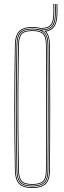

<svg xmlns="http://www.w3.org/2000/svg" viewBox="-20 -941 324 966"><path d="M143 5Q95.8 5 75.8 -16Q55.8 -37 55 -85Q53.5 -169.5 52.8 -246.9Q52 -324.2 52 -399.5Q52 -474.8 52.8 -552.2Q53.5 -629.8 55 -714Q55.8 -762.8 75.8 -783.9Q95.8 -805 143 -805Q167 -805 183 -800Q217.8 -800 232.1 -813.6Q246.5 -827.2 248.2 -862Q249 -876.8 249 -891.6Q249 -906.5 248.2 -921H252.2Q253 -906 253 -891.2Q253 -876.5 252.2 -861.8Q250.5 -824.8 234.6 -810.4Q218.8 -796 182.5 -796Q166.8 -801 143 -801Q98 -801 78.9 -781.2Q59.8 -761.5 59 -714Q57.5 -626.2 56.8 -548.4Q56 -470.5 56 -396.2Q56 -322 56.8 -245.8Q57.5 -169.5 59 -85Q59.8 -38.2 79 -18.6Q98.2 1 143 1Q186.2 1 206.6 -17.8Q227 -36.5 227.2 -85Q227.8 -163.8 228.1 -240.4Q228.5 -317 228.5 -394.1Q228.5 -471.2 228.1 -550.6Q227.8 -630 227.2 -714Q227 -740.8 221.1 -758Q215.2 -775.2 203.2 -785.2Q233 -789 247.8 -806.6Q262.5 -824.2 264.2 -861.2Q264.8 -871.2 264.9 -881.2Q265 -891.2 264.9 -901.2Q264.8 -911.2 264.2 -921H268.2Q268.8 -911.2 268.9 -901.2Q269 -891.2 268.9 -881.1Q268.8 -871 268.2 -861Q266.5 -825.5 253.1 -806.6Q239.8 -787.8 212 -782.2Q231 -760.8 231.2 -714Q231.8 -634.2 232.1 -557.4Q232.5 -480.5 232.5 -403.6Q232.5 -326.8 232.1 -247.8Q231.8 -168.8 231.2 -85Q231 -33.8 209 -14.4Q187 5 143 5ZM143 -7Q183 -7 201 -23.4Q219 -39.8 219.2 -85Q219.8 -162 220.1 -238.6Q220.5 -315.2 220.5 -392.9Q220.5 -470.5 220.1 -550.5Q219.8 -630.5 219.2 -714Q219 -760 201 -776.5Q183 -793 143 -793Q101.2 -793 84.5 -775.6Q67.8 -758.2 67 -713.8Q65.5 -626 64.8 -548.1Q64 -470.2 64 -396.1Q64 -322 64.8 -245.8Q65.5 -169.5 67 -85.2Q67.8 -41.5 84.5 -24.2Q101.2 -7 143 -7ZM143 -11Q102.2 -11 87 -27.5Q71.8 -44 71 -85.2Q69 -201.5 68.4 -302.1Q67.8 -402.8 68.4 -502Q69 -601.2 71 -713.8Q71.8 -755.8 87 -772.4Q102.2 -789 143 -789Q181.8 -789 198.4 -773.5Q215 -758 215.2 -714Q215.8 -637.5 216.1 -560.8Q216.5 -484 216.5 -406Q216.5 -328 216.1 -248Q215.8 -168 215.2 -85Q215 -42 198.4 -26.5Q181.8 -11 143 -11ZM143 -15Q179.8 -15 195.4 -29.2Q211 -43.5 211.2 -85Q211.8 -160 212.1 -237Q212.5 -314 212.5 -392.6Q212.5 -471.2 212.1 -551.6Q211.8 -632 211.2 -714Q211 -756 195.5 -770.5Q180 -785 143 -785Q103.8 -785 89.8 -769.4Q75.8 -753.8 75 -713.8Q73 -597.2 72.4 -496.6Q71.8 -396 72.4 -296.9Q73 -197.8 75 -85.2Q75.8 -46 89.8 -30.5Q103.8 -15 143 -15ZM143 -3Q99.2 -3 81.5 -21.6Q63.8 -40.2 63 -85Q61.5 -172.2 60.8 -250Q60 -327.8 60 -402.2Q60 -476.8 60.8 -553.2Q61.5 -629.8 63 -714Q63.8 -760 81.5 -778.5Q99.2 -797 143 -797Q166.8 -797 181.8 -792H184Q220.5 -792 237.4 -807.1Q254.2 -822.2 256.2 -861.5Q257 -876.2 257 -891.2Q257 -906.2 256.2 -921H260.2Q261 -906.2 261 -891.2Q261 -876.2 260.2 -861.5Q258.5 -822.2 242 -805.9Q225.5 -789.5 191.2 -788.2Q207.5 -779.8 215.2 -762.1Q223 -744.5 223.2 -714Q223.8 -636 224.1 -559.1Q224.5 -482.2 224.5 -404.9Q224.5 -327.5 224.1 -248Q223.8 -168.5 223.2 -85Q223 -38 203.5 -20.5Q184 -3 143 -3Z"/></svg>

Font: Big Shoulders Inline Display Thin Thin
Style: Regular
Weight: 250
Version: Version 2.002